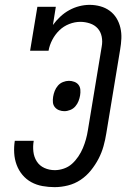

<svg xmlns="http://www.w3.org/2000/svg" viewBox="-20 -763 540 791"><path d="M205 8Q180 8 155 3.5Q130 -1 109 -12.5Q88 -24 72.5 -42.5Q57 -61 48.5 -84Q40 -107 38.5 -132.5Q37 -158 41 -183H119Q115 -161 117.5 -138.5Q120 -116 131.5 -98Q143 -80 163 -71Q183 -62 206 -62Q224 -62 243 -68.5Q262 -75 276.5 -88Q291 -101 302.5 -118Q314 -135 321.5 -153Q329 -171 334 -189Q339 -207 342 -226L399 -571Q403 -592 399 -612Q395 -632 382.5 -646Q370 -660 350.5 -666.5Q331 -673 311 -673Q288 -673 265 -664Q242 -655 224.5 -638Q207 -621 195.5 -599Q184 -577 180 -554H104L134 -735H210L198 -660Q211 -678 228 -694Q245 -710 265 -721Q285 -732 306.5 -737.5Q328 -743 349 -743Q372 -743 393.5 -737Q415 -731 432 -718.5Q449 -706 460 -688Q471 -670 476 -648.5Q481 -627 480 -604.5Q479 -582 475 -559L418 -214Q414 -188 406.5 -161Q399 -134 386 -109Q373 -84 354.5 -61Q336 -38 312 -22Q288 -6 260 1Q232 8 205 8ZM245 -305Q234 -305 223.5 -309Q213 -313 206 -321.5Q199 -330 198 -341.5Q197 -353 199 -365Q201 -377 205.5 -388.5Q210 -400 218.5 -410Q227 -420 239.5 -425Q252 -430 264 -430Q275 -430 286 -426Q297 -422 303.5 -413.5Q310 -405 311 -393.5Q312 -382 310 -370Q308 -358 303.5 -346.5Q299 -335 290.5 -325Q282 -315 269.5 -310Q257 -305 245 -305Z"/></svg>

Font: Iosevka Curly Slab
Style: Italic
Weight: 400
Italic angle: -9°
Monospace: yes
Designer: Belleve Invis
Foundry: Belleve Invis
Version: Version 22.1.2; ttfautohint (v1.8.4)